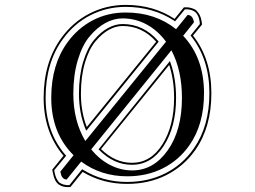

<svg xmlns="http://www.w3.org/2000/svg" viewBox="-20 -709 1040 783"><path d="M698 -310Q698 -192 648 -114.5Q598 -37 518 -37Q444 -37 384 -98L382 -100L673 -460L675 -454Q698 -390 698 -310ZM670 -444 392 -101Q449 -45 518 -45Q595 -45 642.5 -120.5Q690 -196 690 -310Q690 -384 670 -444ZM770 -103Q834 -194 834 -329Q834 -468 759 -562L757 -564L795 -611L794 -622Q792 -633 789 -641Q786 -648 782.5 -653Q779 -658 775.5 -660.5Q772 -663 767 -665.5Q762 -668 759.5 -668.5Q757 -669 751 -670Q745 -671 745 -671H734L694 -622L691 -624Q605 -681 492 -681Q416 -681 349 -647Q282 -613 236 -549Q166 -453 166 -310Q166 -171 247 -77L250 -74L201 -15L203 -4Q206 9 210 18Q213 24 216.5 29Q220 34 223.5 36.5Q227 39 232 41Q237 43 239 43.5Q241 44 246.5 45Q252 46 252 46H263L315 -19L318 -17Q399 33 498 33Q584 33 654 -2Q724 -37 770 -103ZM498 41Q398 41 317 -8L267 54H252H251Q250 54 244.5 53Q239 52 236.5 51.5Q234 51 228.5 48.5Q223 46 219 43Q215 40 210.5 34.5Q206 29 203 21Q199 13 196 -3L193 -17L239 -74Q158 -170 158 -310Q158 -455 230 -554Q277 -619 345.5 -654Q414 -689 493 -689Q606 -689 692 -632L730 -679H745H746Q746 -679 752.5 -678Q759 -677 761.5 -676Q764 -675 770.5 -672.5Q777 -670 780.5 -666.5Q784 -663 788.5 -657Q793 -651 796 -644Q800 -635 802 -623L804 -609L767 -564Q842 -469 842 -329Q842 -191 777 -98Q731 -32 659.5 4.5Q588 41 498 41ZM625 -542 627 -539 332 -176 329 -182Q302 -247 302 -327Q302 -399 319 -456Q336 -513 363 -545.5Q390 -578 420 -594.5Q450 -611 480 -611Q565 -611 625 -542ZM480 -603Q452 -603 424 -587.5Q396 -572 369.5 -540.5Q343 -509 326.5 -453.5Q310 -398 310 -327Q310 -252 334 -191L617 -539Q560 -603 480 -603ZM679 -504 352 -100Q385 -59 428.5 -36.5Q472 -14 519 -14Q606 -14 664 -96Q722 -178 722 -310Q722 -422 679 -504ZM812 -329Q812 -201 752 -116Q710 -56 645 -23Q580 10 499 10Q392 10 311 -50L252 23Q243 23 237.5 17.5Q232 12 230 6.5Q228 1 226 -9L280 -76Q189 -166 189 -310Q189 -445 255 -536Q297 -594 358 -626Q419 -658 493 -658Q613 -658 698 -590L745 -648Q766 -648 771 -618L727 -563Q812 -473 812 -329ZM480 -634Q444 -634 409.5 -615Q375 -596 345 -560Q315 -524 297 -463Q279 -402 279 -327Q279 -216 328 -134L657 -539Q623 -585 577.5 -609.5Q532 -634 480 -634Z"/></svg>

Font: Linux Libertine Initials O
Style: Initials
Weight: 400
Designer: Philipp H. Poll
Foundry: Philipp H. Poll
Version: Version 5.0.6